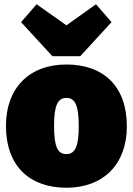

<svg xmlns="http://www.w3.org/2000/svg" viewBox="-20 -860 624 902"><path d="M431 -840 292 -741 152 -840 79 -756 226 -596H357L504 -756ZM292 -557C117 -557 8 -446 8 -269C8 -79 120 22 292 22C467 22 576 -90 576 -266C576 -457 464 -557 292 -557ZM292 -400C333 -400 350 -365 350 -266C350 -174 333 -136 292 -136C251 -136 234 -170 234 -269C234 -362 250 -400 292 -400Z"/></svg>

Font: Fira Sans Ultra
Style: Regular
Weight: 950
Designer: Carrois Corporate & Edenspiekermann AG
Foundry: Carrois Corporate GbR & Edenspiekermann AG
Version: Version 4.203;PS 004.203;hotconv 1.0.88;makeotf.lib2.5.64775